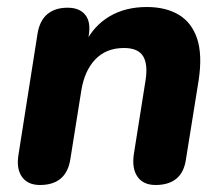

<svg xmlns="http://www.w3.org/2000/svg" viewBox="-20 -521 635 548"><path d="M94 7Q59 7 42.5 -16.5Q26 -40 33 -81L87 -424Q93 -462 115 -480.5Q137 -499 173 -499Q207 -499 223.5 -478.5Q240 -458 233 -418L225 -365L223 -398Q248 -448 293 -474.5Q338 -501 399 -501Q453 -501 490 -479Q527 -457 542.5 -411Q558 -365 547 -292L511 -68Q506 -30 484 -11.5Q462 7 424 7Q389 7 372.5 -16.5Q356 -40 362 -81L395 -289Q403 -337 388.5 -360.5Q374 -384 334 -384Q283 -384 252 -351.5Q221 -319 212 -262L181 -68Q170 7 94 7Z"/></svg>

Font: Nunito ExtraLight ExtraBold
Style: Italic
Weight: 800
Italic angle: -9°
Version: Version 3.602